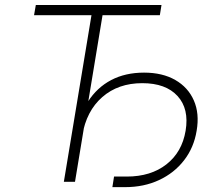

<svg xmlns="http://www.w3.org/2000/svg" viewBox="-20 -748 893 790"><path d="M120.1 -685.5 127.4 -727.5H644.5L637.7 -685.5H401.9L288.6 0H242.7L356.4 -685.5ZM442.4 22 449.2 -21.5H501.5Q600.6 -21.5 664.8 -71.8Q729 -122.1 743.7 -210Q758.8 -300.3 710.4 -353Q662.1 -405.8 565.4 -405.8Q466.3 -405.8 400.9 -348.6Q335.4 -291.5 318.4 -189.9H291Q304.7 -271.5 341.8 -329.6Q378.9 -387.7 437.3 -418.5Q495.6 -449.2 572.8 -449.2Q648.4 -449.2 701.2 -418.9Q753.9 -388.7 777.6 -334.7Q801.3 -280.8 789.1 -210Q777.8 -140.6 737.3 -88.4Q696.8 -36.1 634.5 -7.1Q572.3 22 494.6 22Z"/></svg>

Font: Inter 18pt ExtraLight
Style: Italic
Weight: 250
Italic angle: -9.3988°
Designer: Rasmus Andersson
Foundry: rsms
Version: Version 4.001;git-66647c0bb